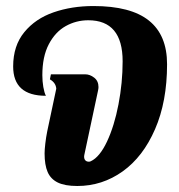

<svg xmlns="http://www.w3.org/2000/svg" viewBox="-20 -600 591 633"><path d="M127 -94.2Q127 -106.4 129.4 -127Q131.8 -147.5 135.7 -167L165.5 -307.6Q164.1 -327.1 144.5 -338.4L147.9 -355H260.7Q276.4 -355 290.5 -344Q304.7 -333 304.7 -313Q304.7 -308.1 303.2 -301.3L257.8 -88.4Q257.3 -86.9 257.3 -84Q257.3 -75.2 261.7 -71Q266.1 -66.9 272.9 -66.9Q276.4 -66.9 279.3 -68.4Q308.6 -82 332.8 -133.3Q356.9 -184.6 370.6 -255.9Q384.3 -327.1 384.3 -397.9Q384.3 -533.2 271 -533.2Q231 -533.2 196.5 -513.9Q162.1 -494.6 140.9 -454.1Q119.6 -413.6 119.6 -352.1Q119.6 -332 122.8 -313.2Q126 -294.4 131.3 -284.2Q23.4 -284.2 23.4 -380.9Q23.4 -449.2 60.1 -493.9Q96.7 -538.6 156.5 -559.3Q216.3 -580.1 288.1 -580.1Q411.1 -580.1 470.9 -532.2Q530.8 -484.4 530.8 -388.2Q530.8 -265.1 491.2 -174.1Q451.7 -83 384.3 -34.9Q316.9 13.2 234.9 13.2Q193.8 13.2 170.4 1.7Q147 -9.8 137 -33Q127 -56.2 127 -94.2Z"/></svg>

Font: Pattaya
Style: Regular
Weight: 400
Designer: Pablo Impallari / Thai characters Designed by Thanarat Vachiruckul and Suppakit Chalermlarp
Foundry: Pablo Impallari
Version: Version 2.001